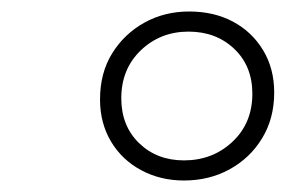

<svg xmlns="http://www.w3.org/2000/svg" viewBox="-20 -757 514 334"><path d="M300 -443Q259 -443 225.5 -461Q192 -479 173 -511Q154 -543 154 -584Q154 -630 175 -664Q196 -698 231 -717.5Q266 -737 309 -737Q352 -737 385 -719.5Q418 -702 437.5 -670Q457 -638 457 -596Q457 -551 436 -516.5Q415 -482 379.5 -462.5Q344 -443 300 -443ZM300 -478Q350 -478 384.5 -510.5Q419 -543 419 -594Q419 -642 387.5 -672Q356 -702 308 -702Q259 -702 225 -669.5Q191 -637 191 -586Q191 -538 222 -508Q253 -478 300 -478Z"/></svg>

Font: Mona Sans ExtraLight
Style: Italic
Weight: 200
Italic angle: -11.6951°
Designer: Deni Anggara
Foundry: GitHub
Version: Version 2.000